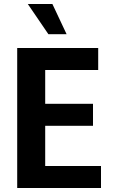

<svg xmlns="http://www.w3.org/2000/svg" viewBox="-20 -940 570 960"><path d="M66 -700H471V-590H206V-421H445V-311H206V-110H485V0H66ZM119 -920H242L313 -769H222Z"/></svg>

Font: Moderustic SemiBold
Style: Regular
Weight: 600
Designer: Tural Alisoy
Foundry: TAFT Foundry
Version: Version 2.120